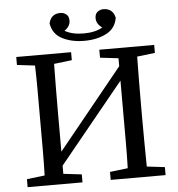

<svg xmlns="http://www.w3.org/2000/svg" viewBox="-58 -929 913 983"><g transform="rotate(-5 398.5 -437.0)"><path d="M471 -628V-669H753V-628L661 -617Q660 -554 659.5 -489Q659 -424 659 -359V-310Q659 -246 659.5 -181.5Q660 -117 661 -52L753 -41V0H471V-41L563 -52Q565 -116 565 -184Q565 -252 565 -329V-502L232 -94V-52L326 -41V0H44V-41L136 -52Q138 -115 138 -180Q138 -245 138 -310V-359Q138 -424 138 -488.5Q138 -553 136 -617L44 -628V-669H326V-628L234 -617Q233 -554 232.5 -489Q232 -424 232 -359V-166L565 -576V-617ZM399 -721Q334 -721 286 -745.5Q238 -770 229 -825Q240 -874 289 -874Q304 -874 318 -864Q332 -854 332 -831Q332 -802 302 -781Q340 -759 399 -759Q458 -759 496 -781Q466 -802 466 -831Q466 -854 480 -864Q494 -874 509 -874Q558 -874 569 -825Q560 -770 512 -745.5Q464 -721 399 -721Z"/></g></svg>

Font: Source Serif Pro
Style: Regular
Weight: 400
Designer: Frank Grießhammer
Foundry: Adobe Systems Incorporated
Version: Version 3.001;hotconv 1.0.111;makeotfexe 2.5.65597